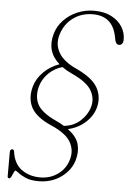

<svg xmlns="http://www.w3.org/2000/svg" viewBox="-59 -756 665 980"><g transform="rotate(5 273.0 -266.0)"><path d="M175.5 179Q135 179 110 168Q85 157 71.8 146.2Q58.5 135.5 53.5 135.5Q50.5 135.5 46 146Q41.5 156.5 36.5 167Q31.5 177.5 26 177.5Q17.5 177.5 17 168V44.5Q17 30.5 26.5 28.5Q36.5 27 38.5 38.5Q46.5 100.5 86.5 129.8Q126.5 159 182 159Q234 159 273.5 130.5Q313 102 326.5 54Q340 7.5 316.5 -34.8Q293 -77 215.5 -110.5Q136.5 -145 112.2 -192.5Q88 -240 105 -300.5Q117 -342.5 151 -375.8Q185 -409 230.5 -425Q161.5 -486 187.5 -576.5Q198.5 -616.5 227.8 -647.2Q257 -678 297.5 -695.2Q338 -712.5 383 -712.5Q436 -712.5 472.8 -693.2Q509.5 -674 528.2 -643Q547 -612 546 -577.5Q546 -565 540 -557.5Q534 -550 526 -550Q516.5 -550 511.5 -556Q506.5 -562 504.5 -570L499.5 -594.5Q477.5 -694 379 -694Q320 -694 276.5 -661.5Q233 -629 217 -573Q203 -525 227.2 -482.8Q251.5 -440.5 316.5 -410.5Q401 -372 428 -324.5Q455 -277 440 -220.5Q427.5 -176.5 390 -143.2Q352.5 -110 302 -99Q348 -65 358.2 -26.8Q368.5 11.5 356 55Q341 107.5 291.8 143.2Q242.5 179 175.5 179ZM237 -136.5Q261 -125.5 280.5 -113.5Q329.5 -118.5 363.8 -149.2Q398 -180 410 -221Q423 -264 400 -305.5Q377 -347 297.5 -383Q269 -396 247 -412Q206.5 -400.5 176.2 -370.8Q146 -341 135.5 -301.5Q122 -250.5 142.2 -210.8Q162.5 -171 237 -136.5Z"/></g></svg>

Font: Fraunces 72pt S050 Thin
Style: Italic
Weight: 100
Italic angle: -16°
Version: Version 1.000; ttfautohint (v1.8.3)